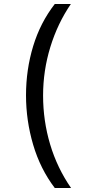

<svg xmlns="http://www.w3.org/2000/svg" viewBox="-20 -812 459 967"><path d="M256 135Q183 39 147 -83Q111 -205 111 -332Q111 -461 147 -579.5Q183 -698 256 -792H337Q270 -694 233.5 -575Q197 -456 197 -331Q197 -204 232.5 -85Q268 34 338 135Z"/></svg>

Font: bangla115
Style: Regular
Weight: 400
Designer: Jelle Bosma - Monotype Design Team
Foundry: Monotype Imaging Inc.
Version: Version 2.003